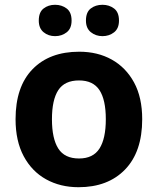

<svg xmlns="http://www.w3.org/2000/svg" viewBox="-20 -772 659 802"><path d="M574 -274Q574 -138 502.5 -64Q431 10 308 10Q232 10 172.5 -23Q113 -56 79 -119.5Q45 -183 45 -274Q45 -410 116 -483Q187 -556 311 -556Q388 -556 447 -523Q506 -490 540 -427.5Q574 -365 574 -274ZM197 -274Q197 -193 223.5 -151.5Q250 -110 310 -110Q369 -110 395.5 -151.5Q422 -193 422 -274Q422 -355 395.5 -395.5Q369 -436 310 -436Q250 -436 223.5 -395.5Q197 -355 197 -274ZM142 -686Q142 -721 162 -736.5Q182 -752 210 -752Q238 -752 258.5 -736.5Q279 -721 279 -686Q279 -653 258.5 -637Q238 -621 210 -621Q182 -621 162 -637.5Q142 -654 142 -686ZM339 -686Q339 -721 359 -736.5Q379 -752 408 -752Q436 -752 456.5 -736.5Q477 -721 477 -686Q477 -653 456.5 -637Q436 -621 408 -621Q380 -621 359.5 -637.5Q339 -654 339 -686Z"/></svg>

Font: Noto Sans NKo Unjoined
Style: Bold
Weight: 700
Designer: Monotype Design Team
Foundry: Monotype Imaging Inc.
Version: Version 2.004